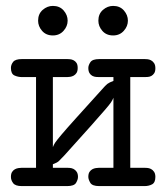

<svg xmlns="http://www.w3.org/2000/svg" viewBox="-20 -630 565 650"><path d="M17 -31Q17 -42 21 -48Q25 -54 30.5 -57Q36 -60 42.5 -61Q49 -62 54 -62H102V-369H55Q41 -369 29 -374.5Q17 -380 17 -400Q17 -411 24.5 -420.5Q32 -430 54 -430H208Q211 -430 217 -429.5Q223 -429 229 -426Q235 -423 239 -417Q243 -411 243 -400Q243 -389 239 -383Q235 -377 229.5 -374Q224 -371 218 -370Q212 -369 207 -369H159V-132Q162 -140 167 -147.5Q172 -155 188 -174Q204 -193 236 -228.5Q268 -264 325 -327Q337 -341 343.5 -346Q350 -351 364 -356V-369H317Q312 -369 305.5 -369.5Q299 -370 293 -373Q287 -376 283 -382.5Q279 -389 279 -400Q279 -409 286 -419.5Q293 -430 316 -430H470Q473 -430 479 -429.5Q485 -429 491 -426Q497 -423 501.5 -416.5Q506 -410 506 -399Q506 -388 502 -382Q498 -376 492.5 -373Q487 -370 480.5 -369.5Q474 -369 469 -369H421V-62H468Q472 -62 478.5 -61.5Q485 -61 491 -58Q497 -55 501.5 -48.5Q506 -42 506 -31Q506 -12 495 -6Q484 0 469 0H316Q292 0 285.5 -11.5Q279 -23 279 -31Q279 -42 283 -48Q287 -54 292.5 -57Q298 -60 304.5 -61Q311 -62 316 -62H364V-299Q361 -291 355.5 -283Q350 -275 334 -256.5Q318 -238 286.5 -202.5Q255 -167 198 -104Q185 -90 179 -84.5Q173 -79 159 -74V-62H206Q210 -62 216.5 -61.5Q223 -61 229 -58Q235 -55 239.5 -48.5Q244 -42 244 -31Q244 -22 237.5 -11Q231 0 207 0H54Q32 0 24.5 -10Q17 -20 17 -31ZM313 -560Q313 -583 328.5 -596.5Q344 -610 363 -610Q386 -610 399.5 -594.5Q413 -579 413 -560Q413 -541 399 -525.5Q385 -510 363 -510Q340 -510 326.5 -525.5Q313 -541 313 -560ZM109 -560Q109 -583 124.5 -596.5Q140 -610 159 -610Q182 -610 195.5 -594.5Q209 -579 209 -560Q209 -541 195 -525.5Q181 -510 159 -510Q136 -510 122.5 -525.5Q109 -541 109 -560Z"/></svg>

Font: CMU Typewriter Custom
Style: Regular
Weight: 500
Monospace: yes
Version: Version 0.7.0